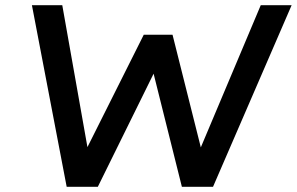

<svg xmlns="http://www.w3.org/2000/svg" viewBox="-20 -720 1144 740"><path d="M1104 -700 801 0H681L572 -436L357 0H237L103 -700H220L317 -153L534 -586H645L754 -152L985 -700Z"/></svg>

Font: Kulim Park SemiBold
Style: Italic
Weight: 600
Italic angle: -8°
Designer: Noponies / Dale Sattler
Foundry: Noponies
Version: Version 1.000; ttfautohint (v1.8.3)